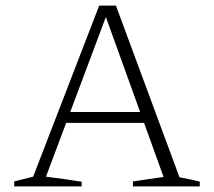

<svg xmlns="http://www.w3.org/2000/svg" viewBox="-20 -669 768 689"><path d="M624 -33Q643 -29 661 -25.5Q679 -22 697 -17V0H457V-18L567 -34L353 -627H367L145 -35Q178 -31 209.5 -26.5Q241 -22 273 -17V0H31V-18L99 -35L336 -649H396ZM202 -228V-267H519V-228Z"/></svg>

Font: Piazzolla Thin Thin
Style: Regular
Weight: 250
Version: Version 2.005